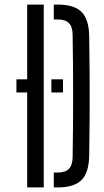

<svg xmlns="http://www.w3.org/2000/svg" viewBox="-20 -820 457 840"><path d="M51.9 -473H137.5V-415.6H51.9ZM204.8 -473H255.6V-415.6H204.8ZM98.9 0V-800H171.4V0ZM215.4 0V-65.2H231.5Q265.8 -65.2 281.5 -81.3Q297.2 -97.4 297.8 -131.6Q298.8 -199 299.4 -266.1Q299.9 -333.2 299.9 -400.3Q299.9 -467.4 299.4 -534.6Q298.8 -601.7 297.7 -669Q297.2 -703.1 281.5 -718.9Q265.8 -734.8 232.3 -734.8H215.4V-800H232.3Q304.7 -800 336.8 -767.8Q369 -735.5 370.2 -661.8Q371.7 -568.4 372.2 -484.2Q372.7 -400.1 372.2 -316.1Q371.7 -232.2 370.2 -138.8Q369 -64.6 336.6 -32.3Q304.3 0 231.5 0Z"/></svg>

Font: Big Shoulders Stencil Display SC Thin
Style: Regular
Weight: 100
Designer: Patric King
Foundry: XO Type Co
Version: Version 2.001